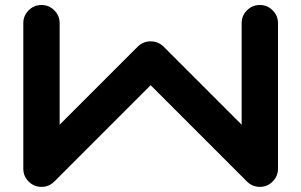

<svg xmlns="http://www.w3.org/2000/svg" viewBox="-20 -728 1174 748"><path d="M1063 -70.8Q1063 -41.5 1042.2 -20.8Q1021.5 0 992.2 0Q962.9 0 941.9 -21L566.9 -396L191.9 -21Q170.9 0 141.6 0Q112.3 0 91.6 -20.8Q70.8 -41.5 70.8 -70.8V-637.7Q70.8 -667 91.6 -687.7Q112.3 -708.5 141.6 -708.5Q170.9 -708.5 191.7 -687.7Q212.4 -667 212.4 -637.7V-242.2L516.6 -546.4Q537.6 -566.9 566.9 -566.9Q596.2 -566.9 617.2 -546.4L921.4 -242.2V-637.7Q921.4 -667 942.1 -687.7Q962.9 -708.5 992.2 -708.5Q1021.5 -708.5 1042.2 -687.7Q1063 -667 1063 -637.7Z"/></svg>

Font: Robtronika
Style: Regular
Weight: 400
Designer: GGBot
Version: 1.00